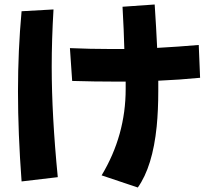

<svg xmlns="http://www.w3.org/2000/svg" viewBox="-20 -777 943 854"><path d="M76 30Q60 -185 60 -370Q60 -553 76 -727L218 -735Q210 -601 210 -480Q210 -264 237 11ZM593 57 432 3Q539 -175 539 -381V-414H499Q399 -414 301 -417L291 -563Q381 -559 473 -559H533Q531 -641 525 -747L668 -757Q675 -652 679 -564Q772 -569 864 -577L870 -431Q778 -422 684 -418V-372Q684 -287 677 -215Q659 -36 593 57Z"/></svg>

Font: KN Bobohei
Style: Bold
Weight: 700
Designer: Kingnam Type Foundry
Version: Version 1.710;March 18, 2023